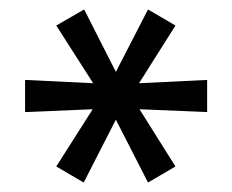

<svg xmlns="http://www.w3.org/2000/svg" viewBox="-20 -736 490 406"><path d="M157 -350 99 -384 176 -505 33 -499V-567L177 -560L99 -682L158 -716L225 -584L293 -716L351 -682L274 -560L418 -567V-499L275 -505L351 -384L293 -350L225 -483Z"/></svg>

Font: Nunito Sans Medium
Style: Regular
Weight: 500
Designer: Vernon Adams
Foundry: Vernon Adams
Version: Version 3.101; ttfautohint (v1.8.4.7-5d5b);gftools[0.9.27]